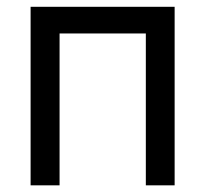

<svg xmlns="http://www.w3.org/2000/svg" viewBox="-20 -556 616 576"><path d="M503.9 -535.6V0H417.5V-455.6H158.7V0H71.8V-535.6Z"/></svg>

Font: Inter 20pt
Style: Regular
Weight: 400
Version: Version 4.001;git-66647c0bb